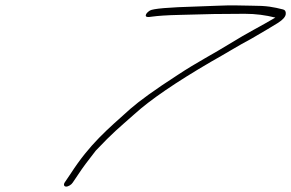

<svg xmlns="http://www.w3.org/2000/svg" viewBox="-20 -671 1077 710"><path d="M224.7 19C232.7 19 244.2 12 249.1 4L271.4 -29C283.7 -48 305 -77 334.2 -114C399.8 -183 416.4 -195 477.2 -249C536.7 -303 630.9 -367 759.2 -442C816.5 -474 857.1 -500 909.7 -528C956.1 -555 988.5 -574 1007.4 -586C1026.3 -598 1035.7 -609 1036.7 -619C1037.6 -629 1034.1 -634 1027 -636C990.5 -645 968.9 -650 908.6 -650C890.6 -650 871.9 -651 853.9 -651C812.5 -652 753.8 -648 708.8 -647C602.6 -644 545.7 -639 534.3 -632C526.6 -627 523 -623 520.6 -619C515.3 -608 522.6 -606 546.5 -610C560.9 -612 595.1 -615 647.3 -616C748.6 -619 796 -620 884.8 -620C926.2 -620 961.7 -615 998.3 -606C944.5 -574 893.3 -549 834.2 -512C768 -471 708.2 -441 637.3 -394C552 -339 494.7 -297 462.6 -269C375.7 -191 312.6 -139 241.4 -29L219.1 4C214.2 12 216.7 19 224.7 19Z"/></svg>

Font: MewTooHand
Style: UltimateItaWide
Weight: 400
Designer: Mew Too, Robert Jablonski
Version: Version 0.77